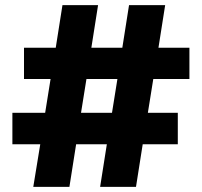

<svg xmlns="http://www.w3.org/2000/svg" viewBox="-20 -724 782 744"><path d="M669 -287V-165H533L507 0H368L394 -165H275L249 0H109L136 -165H28V-287H155L176 -418H73V-539H196L222 -704H360L334 -539H454L480 -704H620L594 -539H714V-418H574L553 -287ZM294 -287H414L435 -418H315Z"/></svg>

Font: Prodigy Sans ExtraBold
Style: Regular
Weight: 800
Designer: Wei Huang
Foundry: Wei Huang
Version: Version 1.003; ttfautohint (v1.8.3)